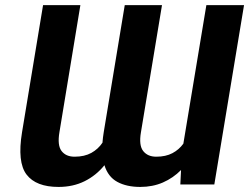

<svg xmlns="http://www.w3.org/2000/svg" viewBox="-20 -732 994 762"><path d="M394.5 -76.3Q361.9 -35.9 316.1 -13Q270.2 9.9 212.4 9.9Q122.9 9.9 85.4 -39.2Q47.9 -88.4 67.5 -207.4L150.9 -711.6H299L215.9 -207.4Q207 -155.2 224.4 -132.6Q241.8 -110.1 275.9 -110.1Q315.3 -110.1 342.5 -125.2Q369.7 -140.3 386.7 -165.8Q388.1 -185.4 391.7 -207.4L475.1 -711.6H622.9L539.4 -207.4Q530.5 -155.2 548.3 -132.6Q566.1 -110.1 600.1 -110.1Q637.8 -110.1 664.2 -124.1Q690.7 -138.1 707.7 -161.9L799 -711.6H948.5L830.6 0H695.7L698.5 -57.2Q667.3 -25.6 626.6 -7.8Q585.9 9.9 536.6 9.9Q482.6 9.9 445.7 -10.1Q408.7 -30.2 394.5 -76.3Z"/></svg>

Font: Inter UI
Style: Bold Italic
Weight: 700
Italic angle: 9.39999°
Designer: Rasmus Andersson
Foundry: rsms
Version: 3.2;8d6f07862